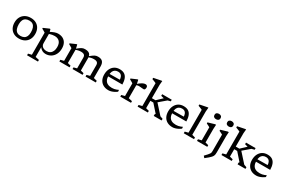

<svg xmlns="http://www.w3.org/2000/svg" viewBox="157 -2292 6069 4089"><g transform="rotate(30 3191.0 -247.0)"><path d="M297 -56Q348 -56 383.5 -75Q419 -94 437.5 -133.2Q456 -172.5 456 -233.5Q456 -300 439.2 -344.8Q422.5 -389.5 389 -412Q355.5 -434.5 304.5 -434.5Q253.5 -434.5 218 -415.8Q182.5 -397 163.8 -357.8Q145 -318.5 145 -257.5Q145 -191 161.8 -146.2Q178.5 -101.5 212.5 -78.8Q246.5 -56 297 -56ZM297 10Q220 10 164 -21.5Q108 -53 77.8 -110.2Q47.5 -167.5 47.5 -244Q47.5 -321.5 79.2 -379Q111 -436.5 168.8 -468.5Q226.5 -500.5 304.5 -500.5Q381.5 -500.5 437.5 -469Q493.5 -437.5 523.5 -380.5Q553.5 -323.5 553.5 -246.5Q553.5 -169.5 522 -111.8Q490.5 -54 432.8 -22Q375 10 297 10Z M1098.5 -240.5Q1098.5 -330.5 1055 -375.2Q1011.5 -420 935.5 -420Q906 -420 877.5 -415.2Q849 -410.5 822.2 -401.8Q795.5 -393 770.5 -379.5V-428.5Q807.5 -449 837.2 -462.8Q867 -476.5 891.2 -484.8Q915.5 -493 935.2 -496.8Q955 -500.5 972 -500.5Q1046 -500.5 1097 -471.8Q1148 -443 1174.2 -390.5Q1200.5 -338 1200.5 -266Q1200.5 -180.5 1167.5 -118.5Q1134.5 -56.5 1078.5 -23.2Q1022.5 10 953 10Q911 10 876.8 -6.5Q842.5 -23 819.5 -50Q796.5 -77 787.5 -109H804.5V169.5L897 190V230.5H628.5V190L712 169V-373Q705.5 -378 692.2 -386Q679 -394 661.8 -404Q644.5 -414 626 -424V-442.5L763 -502.5H780L804.5 -421V-166.5Q804.5 -130 822.5 -104.8Q840.5 -79.5 871.5 -66.2Q902.5 -53 941.5 -53Q991 -53 1026.2 -75.8Q1061.5 -98.5 1080 -140.5Q1098.5 -182.5 1098.5 -240.5Z M1464 -397.5V-61.5L1541.5 -40.5V0H1290V-40.5L1371.5 -61.5V-373Q1363.5 -379 1341.5 -392.2Q1319.5 -405.5 1285.5 -424V-442.5L1422.5 -502.5H1439.5ZM1784 -360V-61.5L1861 -40.5V0H1614V-40.5L1691.5 -61.5V-323Q1691.5 -354.5 1680.5 -373.8Q1669.5 -393 1646.5 -402Q1623.5 -411 1586.5 -411Q1553.5 -411 1519.5 -403.2Q1485.5 -395.5 1460.5 -383L1450.5 -405Q1489.5 -437 1515.5 -456Q1541.5 -475 1561 -484.5Q1580.5 -494 1598.5 -497.2Q1616.5 -500.5 1639 -500.5Q1689.5 -500.5 1721.5 -485.8Q1753.5 -471 1768.8 -440Q1784 -409 1784 -360ZM2103.5 -348V-61.5L2186 -40.5V0H1934V-40.5L2011 -61.5V-323Q2011 -354 2000 -373.2Q1989 -392.5 1965.5 -401.8Q1942 -411 1905.5 -411Q1871.5 -411 1837.2 -403Q1803 -395 1778 -382.5L1768 -404.5Q1807.5 -436.5 1833.8 -455.5Q1860 -474.5 1879.5 -484.2Q1899 -494 1917 -497.2Q1935 -500.5 1958 -500.5Q2034 -500.5 2068.8 -462Q2103.5 -423.5 2103.5 -348Z M2489.5 -500.5Q2562.5 -500.5 2607.8 -470.8Q2653 -441 2674.8 -384Q2696.5 -327 2698 -244.5H2333L2331 -304L2631 -307L2601 -294Q2599 -344.5 2585.2 -376.2Q2571.5 -408 2546.5 -423Q2521.5 -438 2486 -438Q2442.5 -438 2411.5 -419.5Q2380.5 -401 2364 -363Q2347.5 -325 2347.5 -265Q2347.5 -198.5 2369.2 -155.2Q2391 -112 2433.8 -91.2Q2476.5 -70.5 2540 -70.5Q2569.5 -70.5 2596.2 -76Q2623 -81.5 2647 -90.5Q2671 -99.5 2692.5 -110L2696 -67Q2665 -43 2630.8 -25.8Q2596.5 -8.5 2562.5 0.8Q2528.5 10 2497.5 10Q2424.5 10 2370.2 -19.5Q2316 -49 2285.8 -104.5Q2255.5 -160 2255.5 -238.5Q2255.5 -317 2284.5 -376Q2313.5 -435 2366 -467.8Q2418.5 -500.5 2489.5 -500.5Z M3123.5 -499Q3147.5 -499 3162 -485.2Q3176.5 -471.5 3176.5 -447Q3176.5 -417.5 3166.5 -401.2Q3156.5 -385 3143 -385Q3122 -385 3101.5 -387Q3081 -389 3060.5 -391Q3040 -393 3019.5 -393Q3007.5 -393 2995.5 -391Q2983.5 -389 2970.8 -384.2Q2958 -379.5 2944 -370.5L2929.5 -388Q2969 -422 2998 -443.8Q3027 -465.5 3049 -477.5Q3071 -489.5 3088.8 -494.2Q3106.5 -499 3123.5 -499ZM2962 -397.5V-61.5L3052 -40.5V0H2788V-40.5L2869.5 -61.5V-373Q2863 -378 2849.8 -386Q2836.5 -394 2819.2 -404Q2802 -414 2783.5 -424V-442.5L2923 -502.5H2940Z M3510 -270 3520.5 -306 3738.5 -64 3805 -40.5V0H3610.5V-40.5L3624.5 -58L3460.5 -243H3369V-308H3476.5L3607.5 -432L3535 -451V-490.5H3770.5V-451L3701.5 -433ZM3388 -61.5 3466.5 -40.5V0H3214V-40.5L3295.5 -61.5V-623.5Q3289 -627.5 3272.5 -634.5Q3256 -641.5 3235 -649.8Q3214 -658 3194.5 -665V-697L3378.5 -734H3397L3388 -636.5Z M4062.5 -500.5Q4135.5 -500.5 4180.8 -470.8Q4226 -441 4247.8 -384Q4269.5 -327 4271 -244.5H3906L3904 -304L4204 -307L4174 -294Q4172 -344.5 4158.2 -376.2Q4144.5 -408 4119.5 -423Q4094.5 -438 4059 -438Q4015.5 -438 3984.5 -419.5Q3953.5 -401 3937 -363Q3920.5 -325 3920.5 -265Q3920.5 -198.5 3942.2 -155.2Q3964 -112 4006.8 -91.2Q4049.5 -70.5 4113 -70.5Q4142.5 -70.5 4169.2 -76Q4196 -81.5 4220 -90.5Q4244 -99.5 4265.5 -110L4269 -67Q4238 -43 4203.8 -25.8Q4169.5 -8.5 4135.5 0.8Q4101.5 10 4070.5 10Q3997.5 10 3943.2 -19.5Q3889 -49 3858.8 -104.5Q3828.5 -160 3828.5 -238.5Q3828.5 -317 3857.5 -376Q3886.5 -435 3939 -467.8Q3991.5 -500.5 4062.5 -500.5Z M4523 -61.5 4601.5 -40.5V0H4349V-40.5L4430.5 -61.5V-623.5Q4424 -627.5 4407.5 -634.5Q4391 -641.5 4370 -649.8Q4349 -658 4329.5 -665V-697L4513.5 -734H4532L4523 -636.5Z M4794 -602Q4761 -602 4740.2 -619Q4719.5 -636 4719.5 -668Q4719.5 -700 4740.2 -717Q4761 -734 4794 -734Q4827.5 -734 4848 -717Q4868.5 -700 4868.5 -668Q4868.5 -636 4848 -619Q4827.5 -602 4794 -602ZM4855 -500.5 4849 -396.5V-61.5L4927.5 -40.5V0H4675V-40.5L4756.5 -61.5V-382Q4751 -386 4736.2 -393.8Q4721.5 -401.5 4703.5 -410.2Q4685.5 -419 4670 -426.5V-453L4831 -500.5Z M5107 -602Q5074 -602 5053.2 -619Q5032.5 -636 5032.5 -668Q5032.5 -700 5053.2 -717Q5074 -734 5107 -734Q5140.5 -734 5161 -717Q5181.5 -700 5181.5 -668Q5181.5 -636 5161 -619Q5140.5 -602 5107 -602ZM5069.5 -382Q5064 -386 5049.2 -393.8Q5034.5 -401.5 5016.5 -410.2Q4998.5 -419 4983 -426.5V-453L5144 -500.5H5168L5162 -396.5V-0.5Q5162 28.5 5158.8 50.5Q5155.5 72.5 5146 92Q5136.5 111.5 5117.8 132.2Q5099 153 5068.5 179Q5038 205 4993 240.5L4957 199.5Q4997 158 5019.8 132.2Q5042.5 106.5 5053.2 89.5Q5064 72.5 5066.8 57.5Q5069.5 42.5 5069.5 22Z M5572 -270 5582.5 -306 5800.5 -64 5867 -40.5V0H5672.5V-40.5L5686.5 -58L5522.5 -243H5431V-308H5538.5L5669.5 -432L5597 -451V-490.5H5832.5V-451L5763.5 -433ZM5450 -61.5 5528.5 -40.5V0H5276V-40.5L5357.5 -61.5V-623.5Q5351 -627.5 5334.5 -634.5Q5318 -641.5 5297 -649.8Q5276 -658 5256.5 -665V-697L5440.5 -734H5459L5450 -636.5Z M6124.5 -500.5Q6197.5 -500.5 6242.8 -470.8Q6288 -441 6309.8 -384Q6331.5 -327 6333 -244.5H5968L5966 -304L6266 -307L6236 -294Q6234 -344.5 6220.2 -376.2Q6206.5 -408 6181.5 -423Q6156.5 -438 6121 -438Q6077.5 -438 6046.5 -419.5Q6015.5 -401 5999 -363Q5982.5 -325 5982.5 -265Q5982.5 -198.5 6004.2 -155.2Q6026 -112 6068.8 -91.2Q6111.5 -70.5 6175 -70.5Q6204.5 -70.5 6231.2 -76Q6258 -81.5 6282 -90.5Q6306 -99.5 6327.5 -110L6331 -67Q6300 -43 6265.8 -25.8Q6231.5 -8.5 6197.5 0.8Q6163.5 10 6132.5 10Q6059.5 10 6005.2 -19.5Q5951 -49 5920.8 -104.5Q5890.5 -160 5890.5 -238.5Q5890.5 -317 5919.5 -376Q5948.5 -435 6001 -467.8Q6053.5 -500.5 6124.5 -500.5Z"/></g></svg>

Font: Newsreader 9pt
Style: Regular
Weight: 400
Designer: Hugues Gentile
Foundry: Production Type
Version: Version 1.003